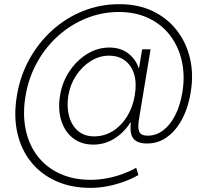

<svg xmlns="http://www.w3.org/2000/svg" viewBox="-20 -721 1013 934"><path d="M419.9 192.9Q325.7 192.9 252.2 159.7Q178.7 126.5 130.6 66.4Q82.5 6.3 64.2 -75.4Q45.9 -157.2 62 -254.4Q77.6 -351.1 122.6 -432.4Q167.5 -513.7 234.4 -574Q301.3 -634.3 384.5 -667.5Q467.8 -700.7 560.5 -700.7Q651.9 -700.7 722.7 -667Q793.5 -633.3 839.8 -573.7Q886.2 -514.2 904.3 -436.8Q922.4 -359.4 907.7 -272Q899.9 -221.7 882.1 -176.8Q864.3 -131.8 837.4 -97.4Q810.5 -63 775.1 -43Q739.7 -22.9 695.8 -22.9Q663.6 -22.9 644.5 -33.7Q625.5 -44.4 618.9 -66.9Q612.3 -89.4 616.7 -124.5H613.8Q585 -78.1 538.1 -47.9Q491.2 -17.6 434.1 -17.6Q375 -17.6 334.7 -49.3Q294.4 -81.1 277.8 -135.3Q261.2 -189.5 272 -255.9Q282.7 -321.8 317.9 -374.5Q353 -427.2 403.8 -458.5Q454.6 -489.7 511.7 -489.7Q565.9 -489.7 602.8 -461.9Q639.6 -434.1 653.8 -391.6H656.7L671.4 -481H712.4L656.7 -144.5Q648.9 -100.1 657.2 -80.6Q665.5 -61 698.2 -61Q739.3 -61 773.4 -86.7Q807.6 -112.3 832 -159.7Q856.4 -207 867.2 -272Q880.4 -352.1 864.7 -422.6Q849.1 -493.2 808.6 -547.1Q768.1 -601.1 704.6 -631.8Q641.1 -662.6 558.6 -662.6Q475.6 -662.6 399.9 -632.1Q324.2 -601.6 262.7 -546.4Q201.2 -491.2 159.9 -416.5Q118.7 -341.8 104 -253.4Q89.4 -165 105 -90.6Q120.6 -16.1 162.8 38.6Q205.1 93.3 270.8 123.5Q336.4 153.8 421.4 153.8Q460.4 153.8 500.2 146.2Q540 138.7 576.7 125.2Q613.3 111.8 642.6 95.2L653.3 130.4Q620.1 149.4 581.5 163.3Q543 177.2 502 185.1Q460.9 192.9 419.9 192.9ZM438 -57.6Q486.8 -57.6 528.1 -83Q569.3 -108.4 597.7 -153.6Q626 -198.7 635.7 -257.3Q645.5 -315.9 632.8 -358.9Q620.1 -401.9 588.6 -426Q557.1 -450.2 509.8 -450.2Q463.4 -450.2 421.6 -424.1Q379.9 -397.9 350.8 -354.5Q321.8 -311 312.5 -256.8Q303.7 -202.1 315.9 -156.7Q328.1 -111.3 359.1 -84.5Q390.1 -57.6 438 -57.6Z"/></svg>

Font: Inter 16pt ExtraLight
Style: Italic
Weight: 250
Italic angle: -9.3988°
Version: Version 4.001;git-66647c0bb